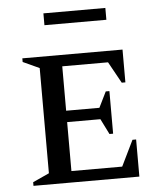

<svg xmlns="http://www.w3.org/2000/svg" viewBox="-53 -794 697 840"><g transform="rotate(-5 295.5 -374.0)"><path d="M60 0V-16L132 -49V-511L60 -544V-560H500V-416H484L432 -510H231V-315H377L411 -384H427V-197H411L377 -265H231V-50H454L509 -163H525V0ZM169 -696V-748H441V-696Z"/></g></svg>

Font: Spectral SC Medium
Style: Regular
Weight: 500
Designer: Jean-Baptiste Levee
Foundry: Production Type
Version: Version 2.001